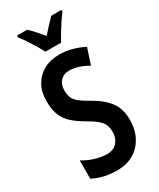

<svg xmlns="http://www.w3.org/2000/svg" viewBox="-235 -1008 900 1089"><g transform="rotate(-30 214.5 -463.5)"><path d="M396 -204Q396 -141 371 -93Q346 -45 300.5 -17.5Q255 10 194 10Q149 10 110 1.5Q71 -7 34 -26V-146Q71 -123 112 -111Q153 -99 188 -99Q231 -99 254 -126Q277 -153 277 -193Q277 -220 268.5 -240Q260 -260 238 -278.5Q216 -297 176 -320Q134 -344 103 -370.5Q72 -397 55.5 -434Q39 -471 39 -528Q38 -587 62 -631Q86 -675 130 -699.5Q174 -724 234 -724Q277 -724 317 -712.5Q357 -701 392 -683L358 -579Q293 -617 238 -617Q199 -617 178 -593.5Q157 -570 157 -534Q157 -504 165.5 -484Q174 -464 196.5 -446.5Q219 -429 260 -406Q328 -368 362 -321Q396 -274 396 -204ZM174 -777Q164 -797 148 -824Q132 -851 114 -878Q96 -905 80 -925V-937H146Q164 -921 184 -898.5Q204 -876 225 -851Q249 -879 266.5 -897.5Q284 -916 305 -937H371V-925Q356 -906 338.5 -879.5Q321 -853 304.5 -826Q288 -799 277 -777Z"/></g></svg>

Font: Noto Sans Lao ExtraCondensed SemiBold
Style: Regular
Weight: 600
Width: 2
Designer: Monotype Design Team
Foundry: Monotype Imaging Inc.
Version: Version 2.003; ttfautohint (v1.8.4.7-5d5b)